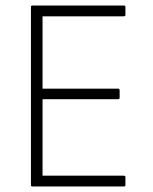

<svg xmlns="http://www.w3.org/2000/svg" viewBox="-20 -675 553 695"><path d="M97 0Q92 0 92 -5V-650Q92 -655 97 -655H428Q434 -655 434 -650V-621Q434 -616 428 -616H134V-354H407Q413 -354 413 -348V-321Q413 -316 407 -316H134V-39H428Q434 -39 434 -34V-5Q434 0 428 0Z"/></svg>

Font: Sofia Sans Semi Condensed ExtraLight
Style: Regular
Weight: 250
Version: Version 4.100